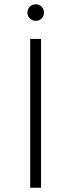

<svg xmlns="http://www.w3.org/2000/svg" viewBox="-20 -883 335 903"><path d="M148 -785C126 -785 109 -802 109 -824C109 -845 126 -863 148 -863C170 -863 187 -845 187 -824C187 -802 170 -785 148 -785ZM173 0C173 0 122 0 122 0C122 0 122 -700 122 -700C122 -700 173 -700 173 -700C173 -700 173 0 173 0Z"/></svg>

Font: TamingNoise
Style: Regular
Weight: 500
Designer: Julieta Ulanovsky
Foundry: Julieta Ulanovsky
Version: ""